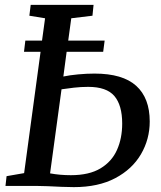

<svg xmlns="http://www.w3.org/2000/svg" viewBox="-20 -763 662 788"><path d="M283 5Q261.5 5 233 3.8Q204.5 2.5 176.5 1.2Q148.5 0 127.5 0H2.5L7 -40L79 -52.5L146.5 -550.5H78.5L84 -596.5H152.5L165 -688L100.5 -698.5L106 -743H364L359.5 -698.5L272.5 -688L260 -596.5H409.5L403.5 -550.5H253.5L240 -449Q266 -454.5 301.2 -457.8Q336.5 -461 368 -461Q483.5 -461 539 -410.8Q594.5 -360.5 594.5 -264.5Q594.5 -191.5 558.5 -130Q522.5 -68.5 453 -31.8Q383.5 5 283 5ZM185.5 -51.5Q226 -44 271 -44Q346 -44 392.5 -72Q439 -100 460.2 -147.8Q481.5 -195.5 481.5 -256Q481.5 -331 449.5 -368.8Q417.5 -406.5 342 -406.5Q312.5 -406.5 283.5 -403.2Q254.5 -400 232.5 -396.5Z"/></svg>

Font: Merriweather
Style: Italic
Weight: 400
Italic angle: -7.8°
Designer: Eben Sorkin
Foundry: Eben Sorkin
Version: Version 2.100